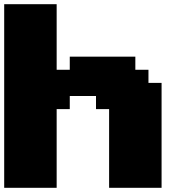

<svg xmlns="http://www.w3.org/2000/svg" viewBox="-20 -895 915 915"><path d="M500 0H750V-500H687.5V-562.5H625V-625H312.5V-562.5H250V-875H0V0H250V-375H312.5V-437.5H437.5V-375H500Z"/></svg>

Font: Faithful 32x
Style: Bold
Weight: 400
Foundry: Faithful Resource Pack
Version: Version 1.0; January 27, 2023